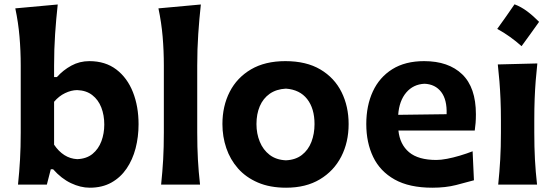

<svg xmlns="http://www.w3.org/2000/svg" viewBox="-20 -847 2547 881"><path d="M391.9 14.3Q448.9 14.3 491 -9.2Q533.2 -32.8 560.8 -73.4Q588.5 -114 602.2 -166.5Q615.8 -219.1 615.8 -276.8Q615.8 -358.9 589.9 -424.4Q564 -489.9 513.7 -528.2Q463.4 -566.5 389.9 -566.5Q345.2 -566.5 307.3 -545.8Q269.5 -525.1 241.2 -493.5H228.2V-546.2Q228.2 -621.8 232.9 -691.3Q237.6 -760.8 244.9 -826.4L50.2 -808.6Q64 -743.6 69.5 -678.8Q75.1 -614.1 75.1 -546.2V-239.5Q75.1 -170.9 71.9 -115.1Q68.8 -59.3 62.6 0H195L213 -70.2H223.8Q261.7 -27.4 305.6 -6.6Q349.5 14.3 391.9 14.3ZM334.6 -116.7Q302.4 -118.3 275.6 -135.3Q248.8 -152.3 228.2 -183.1V-380Q250.3 -406.1 278.4 -419.6Q306.6 -433.2 333.7 -433.6Q375.8 -432.2 403.4 -410.6Q431.1 -389.1 444.8 -353.9Q458.5 -318.7 458.5 -275.5Q458.5 -234.7 445.3 -199Q432 -163.4 404.7 -140.9Q377.3 -118.5 334.6 -116.7Z M719.3 0H897.9Q891.2 -59.3 888.1 -115.1Q885 -170.9 885 -239.5V-546.2Q885 -621.8 889.7 -691.3Q894.4 -760.8 901.6 -826.4L707 -808.6Q720.7 -743.6 726.3 -678.8Q731.8 -614.1 731.8 -546.2V-239.5Q731.8 -170.9 728.7 -115.1Q725.5 -59.3 719.3 0Z M1292 -111.4Q1247.1 -113.4 1217.1 -136.5Q1187.1 -159.6 1172 -196.8Q1156.8 -233.9 1156.8 -277.7Q1156.8 -323.6 1172 -359.5Q1187.3 -395.4 1217.5 -416.7Q1247.8 -438 1292 -440.3Q1355.5 -435.7 1389.4 -392.5Q1423.2 -349.3 1423.2 -277.7Q1423.2 -233.1 1408.9 -195.9Q1394.6 -158.8 1365.4 -136.1Q1336.3 -113.4 1292 -111.4ZM1292.8 14.3Q1383.9 14.3 1447.9 -24.2Q1512 -62.6 1545.9 -128.6Q1579.7 -194.7 1579.7 -277.7Q1579.7 -358.9 1547.2 -424.4Q1514.7 -489.9 1450.2 -528.2Q1385.6 -566.5 1289.6 -566.5Q1196.3 -566.5 1131.8 -528.7Q1067.4 -490.8 1034 -425.6Q1000.6 -360.3 1000.6 -277.7Q1000.6 -219.9 1018.4 -167.4Q1036.2 -114.9 1072.2 -74Q1108.3 -33.2 1163.2 -9.5Q1218.2 14.3 1292.8 14.3Z M1963.8 14.3Q2025.1 14.3 2072.8 2Q2120.4 -10.3 2154.7 -19.8L2148.6 -152.8Q2120.7 -142 2089.9 -132.8Q2059.1 -123.6 2031 -118.3Q2002.9 -113 1982.5 -113Q1899.3 -113 1857 -148.6Q1814.8 -184.2 1808.2 -247.9H2158.4Q2160.9 -265.1 2162.3 -282.8Q2163.7 -300.5 2163.7 -323Q2163.7 -445.6 2100.8 -506.1Q2038 -566.5 1926.1 -566.5Q1839.4 -566.5 1780.1 -529.5Q1720.9 -492.4 1690.8 -427.3Q1660.7 -362.2 1660.7 -277.7Q1660.7 -192.5 1692.4 -126.6Q1724.1 -60.7 1791.1 -23.2Q1858.2 14.3 1963.8 14.3ZM2029.3 -323 1807.1 -320.1Q1811.8 -384.7 1844.1 -422.5Q1876.3 -460.3 1927.9 -462.7Q1977.2 -460.6 2004.5 -424.9Q2031.7 -389.2 2029.3 -323Z M2340.9 -827.2Q2321.5 -799 2302 -771Q2282.4 -743 2261.6 -714.5Q2293.1 -697.2 2320.8 -677.2Q2348.6 -657.3 2373.2 -635.2Q2394.3 -663.7 2414.2 -691.6Q2434.2 -719.4 2453.6 -746.8Q2427.1 -773.9 2399 -795Q2370.9 -816 2340.9 -827.2ZM2266 0H2444.3Q2437.6 -59.3 2434.6 -115.1Q2431.6 -170.9 2431.6 -239.5V-294.5Q2431.6 -349.5 2433.3 -393.5Q2435 -437.4 2438.1 -476.6Q2441.3 -515.7 2445.6 -555.9L2264.2 -551.3Q2268.6 -511.8 2271.7 -473.3Q2274.8 -434.8 2276.6 -391.6Q2278.5 -348.5 2278.5 -294.5V-239.5Q2278.5 -170.9 2275.3 -115.1Q2272.2 -59.3 2266 0Z"/></svg>

Font: Pinar-VF
Style: Regular
Weight: 300
Designer: Amin Abedi
Version: Version 3.0